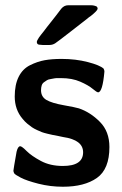

<svg xmlns="http://www.w3.org/2000/svg" viewBox="-20 -699 462 730"><path d="M43 -122Q48 -143 57 -143Q63 -143 81.5 -124.5Q100 -106 135.5 -87Q171 -68 219 -68Q296 -68 296 -120Q296 -167 220 -178Q217 -179 201 -182Q185 -185 180 -186Q175 -187 160.5 -190.5Q146 -194 139.5 -196.5Q133 -199 121 -204.5Q109 -210 101 -215.5Q93 -221 83.5 -229Q74 -237 66 -247Q36 -282 36 -332Q36 -377 51 -407Q66 -437 94 -451Q122 -465 149.5 -470Q177 -475 214 -475Q268 -475 314 -463Q360 -451 374 -438Q377 -432 377 -427Q370 -348 353 -348Q348 -348 332 -361.5Q316 -375 285 -388.5Q254 -402 212 -402H201Q190 -402 186.5 -401Q183 -400 173 -398.5Q163 -397 158.5 -394Q154 -391 147.5 -386.5Q141 -382 138.5 -374Q136 -366 136 -356Q136 -331 156.5 -319Q177 -307 222 -299Q267 -291 280 -287Q324 -272 360 -235.5Q396 -199 396 -140Q396 -56 348.5 -22.5Q301 11 219 11Q171 11 126 -0.5Q81 -12 59 -23.5Q37 -35 34 -40Q31 -46 31 -50Q31 -54 43 -122ZM120 -540Q120 -542 121 -544Q122 -546 124 -549.5Q126 -553 128.5 -557Q131 -561 136 -567Q141 -573 146 -579.5Q151 -586 158.5 -596Q166 -606 173.5 -615Q181 -624 192 -638.5Q203 -653 213 -666Q224 -679 239 -679H326Q338 -679 348 -674L351 -669V-665Q350 -658 325 -638Q317 -633 313 -629Q287 -609 250 -580Q200 -541 190 -534.5Q180 -528 168 -528H142Q141 -528 136.5 -528.5Q132 -529 130 -529Q128 -529 125.5 -530Q123 -531 121.5 -533.5Q120 -536 120 -540Z"/></svg>

Font: CMU Sans Serif
Style: Bold
Weight: 700
Version: Version 0.7.0